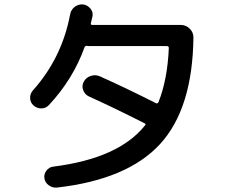

<svg xmlns="http://www.w3.org/2000/svg" viewBox="-20 -808 1040 868"><path d="M201.2 -333Q187.5 -318.4 167.5 -317.9Q147.5 -317.4 131.8 -331.1Q117.2 -343.8 116.2 -363.8Q115.2 -383.8 128.9 -399.4Q259.8 -545.9 296.9 -742.2Q300.8 -763.7 316.9 -776.4Q333 -789.1 354.5 -788.1Q374 -786.1 387.7 -770.5Q401.4 -754.9 398.4 -735.4Q397.5 -730.5 394.5 -719.2Q391.6 -708 390.6 -702.1Q388.7 -695.3 398.4 -695.3H796.9Q820.3 -695.3 837.4 -678.7Q854.5 -662.1 854.5 -638.7Q850.6 -316.4 703.1 -156.2Q555.7 3.9 237.3 40Q217.8 42 200.7 29.8Q183.6 17.6 180.7 -2Q177.7 -20.5 189.9 -36.6Q202.1 -52.7 220.7 -54.7Q516.6 -91.8 635.7 -241.2Q641.6 -247.1 632.8 -251Q494.1 -321.3 381.8 -372.1Q363.3 -380.9 356 -400.4Q348.6 -419.9 358.9 -439Q369.1 -458 390.6 -464.8Q412.1 -471.7 431.6 -462.9Q553.7 -408.2 684.6 -341.8Q691.4 -337.9 696.3 -345.7Q737.3 -449.2 743.2 -590.8Q743.2 -599.6 734.4 -599.6H380.9Q376 -599.6 373 -600.6Q366.2 -601.6 362.3 -594.7Q310.5 -450.2 201.2 -333Z"/></svg>

Font: Rounded Mgen+ 1m medium
Style: Regular
Weight: 500
Designer: [Source Han Sans]
Ryoko NISHIZUKA  (kana & ideographs); Paul D. Hunt (Latin, Greek & Cyrillic); Wenlong ZHANG  (bopomofo
Version: Version 1.059.20150602